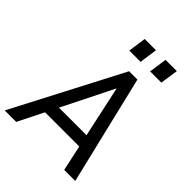

<svg xmlns="http://www.w3.org/2000/svg" viewBox="-269 -1029 1157 1157"><g transform="rotate(45 309.5 -450.5)"><path d="M-18 0 345 -697H416L583 0H489L365 -571L80 0ZM152 -164 191 -243H443L461 -164ZM435 -786 452 -901H548L531 -786ZM258 -786 274 -901H370L354 -786Z"/></g></svg>

Font: Hanken Grotesk
Style: Italic
Weight: 400
Italic angle: -8°
Designer: Alfredo Marco Pradil
Foundry: Hanken Design Co.
Version: Version 3.013